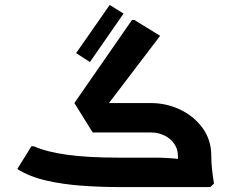

<svg xmlns="http://www.w3.org/2000/svg" viewBox="-20 -757 936 777"><path d="M392 -302 281 -340 514 -676H524L628 -612ZM461 0Q387 0 310.5 -5.5Q234 -11 166.5 -26.5Q99 -42 50 -73L107 -165H117Q169 -142 253 -130.5Q337 -119 461 -119H543V0ZM543 0V-119H609Q634 -119 658.5 -117.5Q683 -116 699 -114Q715 -112 715 -112V0ZM700 -127Q700 -153 685.5 -174.5Q671 -196 646 -208.5Q621 -221 589 -221H454V-232L468 -340H589Q654 -340 710 -313Q766 -286 800.5 -238Q835 -190 835 -127ZM712 0Q707 -34 703.5 -67.5Q700 -101 700 -127H835Q835 -99 838.5 -68Q842 -37 846 -14L831 0ZM355 -221 281 -340H589V-221ZM344 -506 288 -542 424 -737 480 -702Z"/></svg>

Font: Fustat ExtraBold
Style: Regular
Weight: 800
Designer: Mohamed Gaber, Khaled Hosny, Laura Garcia Mut
Foundry: Kief Type Foundry, Alif Type Foundry, Hard Type Foundry
Version: Version 1.007